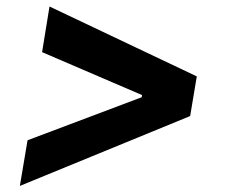

<svg xmlns="http://www.w3.org/2000/svg" viewBox="-20 -594 713 605"><path d="M42.6 -8.2 66.8 -152 426.5 -287.6 427.6 -294.4 112.6 -429.7 136 -573.5 600.1 -353.3 579.2 -228.3Z"/></svg>

Font: Linik Sans
Style: Bold Italic
Weight: 700
Italic angle: 9°
Designer: Fonts by Rasmus Andersson / Changes by Cristiano Sobral with parts from Marc Monis
Foundry: rsms
Version: Version 3.020; ttfautohint (v1.6)